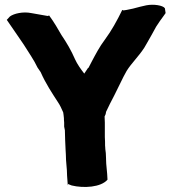

<svg xmlns="http://www.w3.org/2000/svg" viewBox="-20 -770 718 793"><path d="M8 -688 52 -624C61 -611 70 -598 78 -586C99 -552 120 -523 135 -491L148 -472C168 -426 196 -384 220 -347C228 -335 233 -324 241 -306C242 -302 243 -291 244 -282C244 -278 244 -273 245 -264V-247C246 -241 247 -238 248 -232C248 -207 250 -174 251 -149L252 -132C252 -100 257 -75 257 -46V-45C258 -29 259 -17 260 -4L261 -10L276 -4C325 8 397 4 424 -28C423 -62 418 -87 418 -113V-115L417 -138L415 -154C415 -161 414 -167 414 -168C414 -179 414 -190 413 -204V-264C413 -274 412 -280 412 -289C415 -294 417 -299 418 -308C429 -332 438 -349 452 -376C465 -403 477 -427 490 -453L503 -477C522 -508 552 -536 576 -573L587 -592C601 -615 613 -639 625 -660C635 -675 646 -692 657 -706L664 -716L661 -736C653 -748 614 -754 584 -748L558 -742C537 -736 520 -732 503 -729L490 -727L485 -729C463 -684 441 -644 413 -606C391 -577 375 -546 358 -514L345 -489L344 -490C339 -482 335 -476 328 -466C314 -484 299 -505 290 -525C274 -562 255 -594 234 -625C219 -651 203 -679 183 -706L177 -704L109 -716C75 -723 37 -714 21 -702Z"/></svg>

Font: Hussar Pisanka
Style: Blk
Weight: 700
Designer: Robert Jablonski
Foundry: Cannot Into Space Fonts
Version: Version 1.070